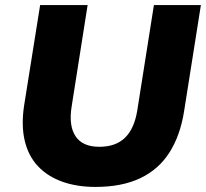

<svg xmlns="http://www.w3.org/2000/svg" viewBox="-20 -725 811 756"><path d="M356 11Q283 11 225.5 -9.5Q168 -30 130 -70Q92 -110 77.5 -170.5Q63 -231 75 -310L138 -705H325L262 -305Q250 -230 277.5 -188.5Q305 -147 371 -147Q435 -147 471.5 -182Q508 -217 520 -287L586 -705H771L705 -288Q690 -192 647.5 -125Q605 -58 532.5 -23.5Q460 11 356 11Z"/></svg>

Font: Nunito Sans 10pt Black
Style: Italic
Weight: 900
Italic angle: -9°
Designer: Vernon Adams
Foundry: Vernon Adams
Version: Version 3.101;gftools[0.9.27]